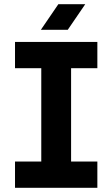

<svg xmlns="http://www.w3.org/2000/svg" viewBox="-20 -901 539 921"><path d="M52 0V-126H178V-574H52V-700H447V-574H321V-126H447V0ZM176 -758 260 -881H389L305 -758Z"/></svg>

Font: MuseoModerno SemiBold
Style: Regular
Weight: 600
Designer: Pablo Cosgaya, Héctor Gatti, Marcela Romero, and the Authors of The MuseoModerno Project.
Foundry: Omnibus-Type Team
Version: Version 1.001